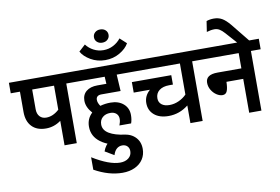

<svg xmlns="http://www.w3.org/2000/svg" viewBox="-130 -1196 2549 1747"><g transform="rotate(-10 1144.5 -322.0)"><path d="M-10 -648H593V-551H503V0H390V-226Q327 -180 252 -180Q168 -180 121.5 -228.5Q75 -277 75 -364V-551H-10ZM271 -277Q333 -277 390 -329V-551H188V-369Q188 -326 210.5 -301.5Q233 -277 271 -277Z M573 -648H1083V-551H969L978 -398H800Q776 -398 763.5 -387Q751 -376 751 -356Q751 -328 773 -297Q819 -310 868 -310Q942 -310 987.5 -270.5Q1033 -231 1033 -167Q1033 -124 1021 -91H913Q926 -124 926 -150Q926 -181 905.5 -199.5Q885 -218 851 -218Q806 -218 778.5 -193.5Q751 -169 751 -128Q751 -76 804 -44Q857 -12 951 0L913 85Q789 73 713.5 17.5Q638 -38 638 -128Q638 -201 690 -250Q638 -308 638 -368Q638 -423 675.5 -454Q713 -485 779 -485H862L858 -551H573Z M1085 155Q1085 209 1058 250.5Q1031 292 981.5 315Q932 338 868 338Q742 338 609 264V149Q762 243 862 243Q910 243 940 219Q970 195 970 155Q970 127 952.5 109.5Q935 92 906 92Q876 92 854.5 111Q833 130 822 167L739 118Q758 63 803 30Q848 -3 911 -3Q990 -3 1037.5 40.5Q1085 84 1085 155Z M891 -699Q817 -699 757 -734Q697 -769 671 -816L731 -871Q759 -834 800.5 -812.5Q842 -791 891 -791Q939 -791 981 -813Q1023 -835 1051 -871L1111 -816Q1085 -769 1025 -734Q965 -699 891 -699ZM824 -921Q824 -947 843 -964.5Q862 -982 891 -982Q921 -982 940 -965Q959 -948 959 -921Q959 -895 940 -877.5Q921 -860 891 -860Q862 -860 843 -877Q824 -894 824 -921Z M1189 -249Q1189 -316 1243 -363H1093V-460H1457V-373H1422Q1364 -373 1330 -346.5Q1296 -320 1296 -274Q1296 -237 1322.5 -216Q1349 -195 1395 -195Q1439 -195 1481 -214Q1523 -233 1553 -264V-551H1063V-648H1756V-551H1666V0H1553V-163Q1471 -98 1370 -98Q1286 -98 1237.5 -139.5Q1189 -181 1189 -249Z M2299 -551H2209V0H2096V-313H1941Q1940 -258 1928.5 -229Q1917 -200 1886 -200Q1859 -200 1831 -218.5Q1803 -237 1784.5 -268Q1766 -299 1766 -335Q1766 -410 1876 -410H2096V-551H1736V-648H2299Z M2108 -638 2007 -751Q1983 -778 1962 -790.5Q1941 -803 1916 -803Q1883 -803 1844 -791L1859 -889Q1890 -900 1927 -900Q1969 -900 2002 -881.5Q2035 -863 2075 -815L2218 -638Z"/></g></svg>

Font: Madhuban Medium
Style: Regular
Weight: 500
Designer: jaikishan Patel
Foundry: MagicType
Version: Version 1.000